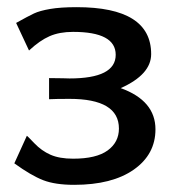

<svg xmlns="http://www.w3.org/2000/svg" viewBox="-20 -506 484 536"><path d="M20 -50 55 -127Q56 -127 76 -106Q96 -85 121 -74Q146 -63 184 -63Q249 -63 280.5 -86Q312 -109 312 -147Q312 -230 174 -230Q136 -230 117 -229V-288Q139 -288 156 -287.5Q173 -287 174 -287Q303 -287 303 -353Q303 -417 184 -417Q146 -417 118.5 -405Q91 -393 61 -365L25 -442Q59 -461 75 -468.5Q91 -476 120 -481Q149 -486 194 -486Q402 -486 402 -355Q402 -298 317 -260Q414 -225 414 -145Q414 -75 353.5 -32.5Q293 10 187 10Q134 10 100.5 -3Q67 -16 20 -50Z"/></svg>

Font: Coval
Style: Medium
Weight: 500
Foundry: Context Ltd
Version: Version 001.000